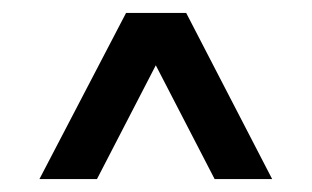

<svg xmlns="http://www.w3.org/2000/svg" viewBox="-20 -749 482 297"><path d="M41 -472 175 -729H268L401 -472H312L221 -648L130 -472Z"/></svg>

Font: Mona Sans Condensed Medium
Style: Regular
Weight: 500
Width: 3
Designer: Deni Anggara
Foundry: GitHub
Version: Version 1.001; ttfautohint (v1.8.4.7-5d5b);gftools[0.9.31]